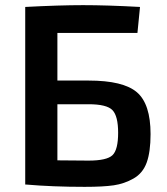

<svg xmlns="http://www.w3.org/2000/svg" viewBox="-20 -717 647 746"><path d="M203 -404H324Q459 -404 512 -358.5Q565 -313 565 -196Q565 -127 550 -85.5Q535 -44 499 -23.5Q463 -3 422 3Q381 9 309 9Q185 9 81 0H78V-690Q211 -697 303 -697Q396 -697 524 -690L514 -589H203ZM203 -94 324 -93Q395 -93 417 -114Q439 -135 439 -201Q439 -266 417 -289Q395 -312 324 -312H203Z"/></svg>

Font: Exo 2.0 Semi Bold
Style: Regular
Weight: 600
Designer: Natanael Gama
Version: Version 1.001;PS 001.001;hotconv 1.0.70;makeotf.lib2.5.58329